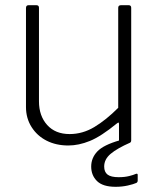

<svg xmlns="http://www.w3.org/2000/svg" viewBox="-20 -550 613 739"><path d="M248 -34Q298 -34 343 -61Q388 -88 435 -135V-520Q435 -530 446 -530H475Q485 -530 485 -520V-10Q485 0 476 0H447Q438 0 438 -9V-72Q438 -77 436.5 -78Q435 -79 430 -75Q369 -25 326 -7.5Q283 10 243 10Q196 10 159.5 -8.5Q123 -27 101.5 -61Q80 -95 80 -138V-519Q80 -530 90 -530H120Q130 -530 130 -520V-160Q130 -104 161.5 -69Q193 -34 248 -34ZM331 91Q331 58 354.5 33Q378 8 441 -10L481 -1Q431 21 406 42Q381 63 381 91Q381 112 394 122Q407 132 437 132Q460 132 477.5 127.5Q495 123 501 120Q510 116 510 123V145Q510 151 505 154Q494 159 472 164Q450 169 425 169Q376 169 353.5 147Q331 125 331 91Z"/></svg>

Font: Libre Franklin ExtraLight
Style: Regular
Weight: 250
Designer: Pablo Impallari, Rodrigo Fuenzalida, Nhung Nguyen
Foundry: Impallari Type
Version: Version 3.000